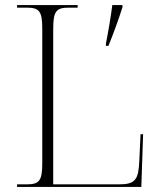

<svg xmlns="http://www.w3.org/2000/svg" viewBox="-20 -734 631 754"><path d="M396 -563V-554H406C425 -601 448 -664 461 -706V-714H421C416 -674 406 -613 396 -563ZM47 0H535L542 -207H532L527 -101C524 -30 512 -10 448 -10H189V-619C189 -690 200 -704 251 -704H285V-714H47V-704H84C135 -704 146 -690 146 -620V-95C146 -24 135 -10 84 -10H47Z"/></svg>

Font: Noto Serif Display ExtraLight
Style: Regular
Weight: 200
Designer: Monotype Design Team
Foundry: Monotype Imaging Inc.
Version: Version 2.009